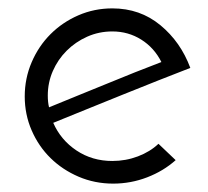

<svg xmlns="http://www.w3.org/2000/svg" viewBox="-20 -430 496 458"><path d="M399 -48Q370 -22 331 -7Q292 8 250 8Q206 8 167.5 -8.5Q129 -25 100.5 -53Q72 -81 55.5 -119Q39 -157 39 -200Q39 -243 55.5 -281.5Q72 -320 100.5 -348.5Q129 -377 167 -393.5Q205 -410 248 -410Q314 -410 362.5 -370Q411 -330 434 -268Q400 -255 358.5 -238.5Q317 -222 273.5 -204.5Q230 -187 187 -169.5Q144 -152 107 -137Q125 -96 162.5 -71Q200 -46 248 -46Q280 -46 309 -57Q338 -68 358 -87ZM365 -282Q348 -316 317 -335.5Q286 -355 248 -355Q216 -355 188 -342.5Q160 -330 139 -309Q118 -288 106 -260.5Q94 -233 94 -202Q94 -186 97 -174Q128 -187 163 -201Q198 -215 233 -229.5Q268 -244 302 -257.5Q336 -271 365 -282Z"/></svg>

Font: Josefin Sans
Style: Regular
Weight: 400
Designer: Santiago Orozco
Foundry: Typemade
Version: Version 1.0